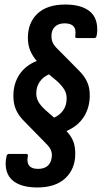

<svg xmlns="http://www.w3.org/2000/svg" viewBox="-20 -709 449 847"><path d="M145 118Q78 118 41.5 91.5Q5 65 5 12Q5 4 6 -4Q7 -12 9 -20Q11 -30 20 -30H95Q105 -30 103 -20Q102 -14 101.5 -11Q101 -8 101 -4Q101 36 148 36Q177 36 192.5 20.5Q208 5 209 -24Q209 -39 202 -52Q195 -65 179 -80L86 -175Q63 -198 51 -224Q39 -250 39 -286Q39 -340 65.5 -380Q92 -420 142 -440Q122 -464 112.5 -488Q103 -512 103 -542Q103 -609 145.5 -649Q188 -689 268 -689Q335 -689 372 -662Q409 -635 409 -579Q409 -573 408.5 -566Q408 -559 406 -551Q405 -541 395 -541H319Q310 -541 312 -551Q313 -556 313 -560Q313 -564 313 -568Q313 -587 300.5 -596.5Q288 -606 265 -606Q238 -606 222.5 -591.5Q207 -577 207 -550Q207 -532 213.5 -519Q220 -506 236 -491L329 -397Q352 -374 364 -348.5Q376 -323 376 -289Q376 -234 349.5 -193Q323 -152 273 -131Q294 -109 303 -86Q312 -63 312 -31Q312 36 268.5 77Q225 118 145 118ZM219 -190Q245 -202 259.5 -223.5Q274 -245 274 -275Q274 -296 264.5 -312.5Q255 -329 233 -350L196 -381Q170 -370 155 -348Q140 -326 140 -297Q140 -277 149.5 -260Q159 -243 182 -222Z"/></svg>

Font: Sofia Sans Condensed
Style: Bold Italic
Weight: 700
Italic angle: -9°
Version: Version 4.100